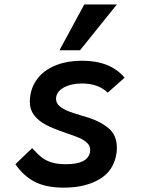

<svg xmlns="http://www.w3.org/2000/svg" viewBox="-20 -832 640 860"><path d="M49 -96.5 124 -168.5Q148.5 -141.5 167 -127Q185.5 -112.5 211.2 -104.5Q237 -96.5 276 -96.5Q372.5 -96.5 383 -150Q384 -157 384 -160.5Q384 -179 370 -192.2Q356 -205.5 333.8 -215Q311.5 -224.5 272 -237.5Q220.5 -255 187 -272.2Q153.5 -289.5 133.5 -315.2Q113.5 -341 113.5 -378Q113.5 -392 116.5 -408.5Q125.5 -456 156.5 -490Q187.5 -524 236.5 -542Q285.5 -560 348 -560Q474.5 -560 538 -484L462.5 -417Q420 -458 347.5 -458Q314.5 -458 288 -449.5Q261.5 -441 246.2 -425.5Q231 -410 231 -389.5Q231 -370 247.2 -356.2Q263.5 -342.5 286.2 -333.8Q309 -325 346.5 -314L380.5 -303.5Q435 -285.5 469.2 -255Q503.5 -224.5 503.5 -170.5Q503.5 -156.5 501.5 -144Q489.5 -66.5 425.2 -29Q361 8.5 266 8.5Q187 8.5 136.2 -17.5Q85.5 -43.5 49 -96.5ZM246.5 -607 357.5 -812H503.5L338.5 -607Z"/></svg>

Font: JuliaMono
Style: Bold Italic
Weight: 700
Italic angle: -9°
Monospace: yes
Designer: cormullion
Foundry: corm
Version: Version 0.057; ttfautohint (v1.8.4)